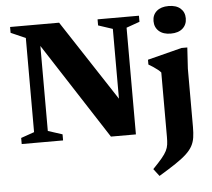

<svg xmlns="http://www.w3.org/2000/svg" viewBox="-62 -792 1232 1114"><g transform="rotate(-5 554.0 -235.0)"><path d="M119 -62.5V-611L33.5 -648.5V-682.5H319L663.5 -156.5L626.5 -120.5V-619.5L543 -647V-682.5H784V-647L706.5 -619.5V2H561L165 -610L199 -626.5V-62.5L282.5 -35.5V0H41.5V-35.5ZM959.5 -563Q915.5 -563 890.5 -585.2Q865.5 -607.5 865.5 -644Q865.5 -680 890.5 -701.8Q915.5 -723.5 959.5 -723.5Q1004 -723.5 1028.8 -701.8Q1053.5 -680 1053.5 -644Q1053.5 -607.5 1028.8 -585.2Q1004 -563 959.5 -563ZM884.5 -343Q878 -351 866.8 -360Q855.5 -369 841.8 -378.2Q828 -387.5 814 -395.5V-423.5L1014 -474.5H1047.5L1040 -352V-12Q1040 23 1036 49.5Q1032 76 1019.8 98.5Q1007.5 121 983.8 143.2Q960 165.5 920.5 192Q881 218.5 822 254L789.5 211.5Q823 177 842.2 154Q861.5 131 870.5 113Q879.5 95 882 76.5Q884.5 58 884.5 32Z"/></g></svg>

Font: Newsreader
Style: Bold
Weight: 700
Designer: Hugues Gentile
Foundry: Production Type
Version: Version 1.003